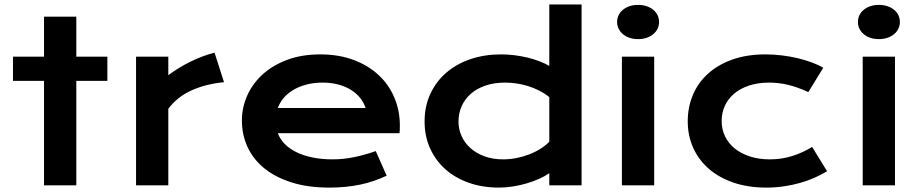

<svg xmlns="http://www.w3.org/2000/svg" viewBox="-20 -830 4123 860"><path d="M177.2 -467.8H38.1V-576.2H177.2V-755.4H321.8V-576.2H460.9V-467.8H321.8V0H177.2Z M589.4 -576.2H733.9V-493.2Q781.7 -528.8 835 -554.7Q888.2 -580.6 940.9 -594.2L983.4 -461.9Q899.9 -453.6 836.7 -424.6Q773.4 -395.5 733.9 -342.8V0H589.4Z M1063.5 -290Q1063.5 -348.6 1087.4 -402.1Q1111.3 -455.6 1156.2 -496.6Q1201.2 -537.6 1266.4 -562Q1331.5 -586.4 1414.6 -586.4Q1497.1 -586.4 1563.2 -561.8Q1629.4 -537.1 1675.5 -494.1Q1721.7 -451.2 1746.3 -393.1Q1771 -335 1771 -268.6Q1771 -260.3 1770.8 -250.7Q1770.5 -241.2 1769.5 -233.4H1224.6Q1233.9 -207.5 1254.6 -186Q1275.4 -164.6 1306.6 -148.9Q1337.9 -133.3 1378.9 -124.8Q1419.9 -116.2 1469.7 -116.2Q1519.5 -116.2 1568.8 -126.7Q1618.2 -137.2 1663.1 -153.3L1711.9 -43Q1683.6 -29.8 1654.5 -19.8Q1625.5 -9.8 1594 -3.2Q1562.5 3.4 1528.1 6.8Q1493.7 10.3 1455.6 10.3Q1358.4 10.3 1285.2 -13.2Q1211.9 -36.6 1162.6 -77.1Q1113.3 -117.7 1088.4 -172.4Q1063.5 -227.1 1063.5 -290ZM1617.7 -346.2Q1609.9 -370.1 1593.5 -390.9Q1577.1 -411.6 1552.7 -427Q1528.3 -442.4 1496.1 -451.2Q1463.9 -460 1425.3 -460Q1384.3 -460 1350.6 -450.7Q1316.9 -441.4 1291.5 -425.8Q1266.1 -410.2 1249.3 -389.6Q1232.4 -369.1 1224.6 -346.2Z M1881.8 -285.6Q1881.8 -354.5 1907.7 -409.9Q1933.6 -465.3 1979.2 -504.6Q2024.9 -543.9 2087.6 -565.2Q2150.4 -586.4 2223.6 -586.4Q2254.9 -586.4 2285.4 -582.5Q2315.9 -578.6 2344 -571.8Q2372.1 -564.9 2396.7 -555.4Q2421.4 -545.9 2440.4 -534.7V-810.1H2585V0H2440.4V-54.2Q2421.4 -41 2395.5 -29.3Q2369.6 -17.6 2339.8 -8.8Q2310.1 0 2278.1 5.1Q2246.1 10.3 2214.8 10.3Q2141.6 10.3 2080.3 -11.2Q2019 -32.7 1975.1 -71.8Q1931.2 -110.8 1906.5 -165.3Q1881.8 -219.7 1881.8 -285.6ZM2033.7 -285.6Q2033.7 -251 2047.6 -220.2Q2061.5 -189.5 2087.6 -166.3Q2113.8 -143.1 2150.6 -129.6Q2187.5 -116.2 2233.4 -116.2Q2262.7 -116.2 2292 -121.8Q2321.3 -127.4 2348.4 -137.7Q2375.5 -147.9 2399.2 -162.6Q2422.9 -177.2 2440.4 -195.3V-395Q2418.5 -412.6 2394 -424.8Q2369.6 -437 2344.2 -444.8Q2318.8 -452.6 2293 -456.3Q2267.1 -460 2242.7 -460Q2192.9 -460 2154.1 -446.5Q2115.2 -433.1 2088.6 -409.7Q2062 -386.2 2047.9 -354.5Q2033.7 -322.8 2033.7 -285.6Z M2837.9 -654.8Q2816.4 -654.8 2799.1 -660.9Q2781.7 -667 2769.5 -677.5Q2757.3 -688 2750.7 -701.9Q2744.1 -715.8 2744.1 -731.4Q2744.1 -747.6 2750.7 -761.5Q2757.3 -775.4 2769.5 -785.6Q2781.7 -795.9 2799.1 -802Q2816.4 -808.1 2837.9 -808.1Q2859.9 -808.1 2877.2 -802Q2894.5 -795.9 2906.7 -785.6Q2918.9 -775.4 2925.5 -761.5Q2932.1 -747.6 2932.1 -731.4Q2932.1 -715.8 2925.5 -701.9Q2918.9 -688 2906.7 -677.5Q2894.5 -667 2877.2 -660.9Q2859.9 -654.8 2837.9 -654.8ZM2765.6 -576.2H2910.2V0H2765.6Z M3060.5 -286.6Q3060.5 -350.1 3083.7 -405Q3106.9 -460 3151.6 -500.2Q3196.3 -540.5 3261 -563.5Q3325.7 -586.4 3408.7 -586.4Q3444.8 -586.4 3481.4 -582Q3518.1 -577.6 3552 -569.6Q3585.9 -561.5 3615.7 -550.5Q3645.5 -539.6 3667.5 -526.4L3600.6 -417.5Q3553.2 -439.5 3511 -449.7Q3468.8 -460 3425.3 -460Q3375.5 -460 3335.9 -447Q3296.4 -434.1 3268.8 -410.9Q3241.2 -387.7 3226.8 -356.2Q3212.4 -324.7 3212.4 -287.6Q3212.4 -250.5 3227.8 -219Q3243.2 -187.5 3271.2 -164.8Q3299.3 -142.1 3339.1 -129.2Q3378.9 -116.2 3427.7 -116.2Q3481.4 -116.2 3529.1 -131.3Q3576.7 -146.5 3617.7 -171.9L3684.6 -63Q3658.7 -47.4 3628.4 -33.9Q3598.1 -20.5 3563.7 -10.7Q3529.3 -1 3491.5 4.6Q3453.6 10.3 3413.1 10.3Q3330.6 10.3 3265.1 -12.2Q3199.7 -34.7 3154.3 -74.5Q3108.9 -114.3 3084.7 -168.5Q3060.5 -222.7 3060.5 -286.6Z M3916.5 -654.8Q3895 -654.8 3877.7 -660.9Q3860.4 -667 3848.1 -677.5Q3835.9 -688 3829.3 -701.9Q3822.8 -715.8 3822.8 -731.4Q3822.8 -747.6 3829.3 -761.5Q3835.9 -775.4 3848.1 -785.6Q3860.4 -795.9 3877.7 -802Q3895 -808.1 3916.5 -808.1Q3938.5 -808.1 3955.8 -802Q3973.1 -795.9 3985.4 -785.6Q3997.6 -775.4 4004.2 -761.5Q4010.7 -747.6 4010.7 -731.4Q4010.7 -715.8 4004.2 -701.9Q3997.6 -688 3985.4 -677.5Q3973.1 -667 3955.8 -660.9Q3938.5 -654.8 3916.5 -654.8ZM3844.2 -576.2H3988.8V0H3844.2Z"/></svg>

Font: Krona One
Style: Regular
Weight: 400
Version: Version 1.003